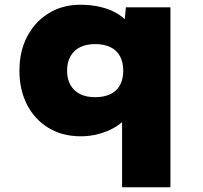

<svg xmlns="http://www.w3.org/2000/svg" viewBox="-20 -566 858 810"><path d="M495 224V-139L540 -122Q534 -95 514.5 -71Q495 -47 465.5 -29.5Q436 -12 399 -1.5Q362 9 321 9Q243 9 184.5 -26.5Q126 -62 94 -124.5Q62 -187 62 -268Q62 -350 95 -412.5Q128 -475 186 -510.5Q244 -546 319 -546Q364 -546 402.5 -537Q441 -528 470 -511.5Q499 -495 517.5 -473Q536 -451 541 -426L500 -417L511 -535H699V224ZM382 -156Q419 -156 446 -169Q473 -182 486.5 -207.5Q500 -233 500 -268Q500 -303 486.5 -328.5Q473 -354 446 -367Q419 -380 382 -380Q344 -380 318 -367Q292 -354 277.5 -329Q263 -304 263 -268Q263 -232 277.5 -207Q292 -182 318 -169Q344 -156 382 -156Z"/></svg>

Font: Lexend Exa Black
Style: Regular
Weight: 900
Designer: Bonnie Shaver-Troup, Thomas Jockin
Foundry: Lexend
Version: Version 1.007